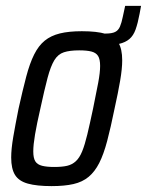

<svg xmlns="http://www.w3.org/2000/svg" viewBox="-20 -624 499 652"><path d="M285 -470 294 -510H338Q360 -510 371 -515.5Q382 -521 387.5 -534Q393 -547 397 -567L405 -604H459L454 -577Q448 -545 440.5 -524Q433 -503 419.5 -491.5Q406 -480 384.5 -475Q363 -470 331 -470ZM155 8Q105 8 74.5 -0.5Q44 -9 31 -30Q18 -51 18 -89Q18 -118 25 -159Q32 -200 43 -255Q57 -318 69 -363.5Q81 -409 96 -439Q111 -469 132 -486Q153 -503 183.5 -510.5Q214 -518 258 -518Q309 -518 339 -509Q369 -500 382 -479Q395 -458 395 -419Q395 -391 388 -350Q381 -309 369 -255Q356 -191 344 -145.5Q332 -100 317 -70.5Q302 -41 281 -23.5Q260 -6 229.5 1Q199 8 155 8ZM164 -57Q191 -57 208 -61Q225 -65 237.5 -76.5Q250 -88 259 -110Q268 -132 276.5 -167.5Q285 -203 296 -255Q307 -308 313.5 -343Q320 -378 320 -400Q320 -423 313 -434Q306 -445 290.5 -449Q275 -453 249 -453Q217 -453 197 -446.5Q177 -440 164.5 -419.5Q152 -399 141.5 -359.5Q131 -320 117 -255Q105 -203 99 -167.5Q93 -132 93 -110Q93 -87 100 -76Q107 -65 123 -61Q139 -57 164 -57Z"/></svg>

Font: Saira Condensed
Style: Italic
Weight: 400
Width: 3
Italic angle: -12°
Designer: Hector Gatti with collaboration of the Omnibus-Type team
Foundry: Omnibus-Type
Version: Version 1.100